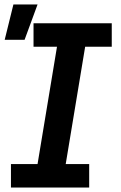

<svg xmlns="http://www.w3.org/2000/svg" viewBox="-20 -839 540 859"><path d="M29 0V-105H148L235 -630H130V-735H480V-630H361L274 -105H379V0ZM1 -661 40 -819H148L90 -661Z"/></svg>

Font: Iosevka Term Curly XBd Obl
Style: Regular
Weight: 800
Italic angle: -9°
Designer: Belleve Invis
Foundry: Belleve Invis
Version: Version 32.3.0